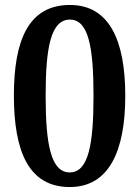

<svg xmlns="http://www.w3.org/2000/svg" viewBox="-20 -744 562 774"><path d="M261 10C419 10 485 -134 485 -358C485 -584 419 -724 262 -724C95 -724 36 -582 36 -359C36 -133 96 10 261 10ZM261 -49C185 -49 164 -163 164 -358C164 -553 185 -665 262 -665C337 -665 357 -553 357 -358C357 -163 337 -49 261 -49Z"/></svg>

Font: Noto Serif Khmer SemiCondensed SemiBold
Style: Regular
Weight: 600
Width: 4
Designer: Danh Hong and the Monotype Design Team
Foundry: Monotype Imaging Inc.
Version: Version 2.004